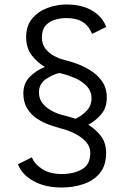

<svg xmlns="http://www.w3.org/2000/svg" viewBox="-20 -726 590 855"><path d="M254.5 109Q180.5 109 128.8 80Q77 51 60 5.5L122 -25.5Q134 5 168.2 27Q202.5 49 255.5 49Q307 49 344.5 28.2Q382 7.5 382 -45Q382 -74 361.5 -95.8Q341 -117.5 311.5 -132Q282 -146.5 255 -153Q230 -159.5 200.8 -169.8Q171.5 -180 144.8 -197.8Q118 -215.5 101 -243Q84 -270.5 84 -310.5Q84 -355 112.5 -383.8Q141 -412.5 179.5 -428Q147 -447 121.8 -479.2Q96.5 -511.5 96.5 -561Q96.5 -611.5 123.5 -643.5Q150.5 -675.5 191.8 -690.8Q233 -706 275.5 -706Q344 -706 390 -679Q436 -652 453 -606L390 -575Q376 -610.5 348.5 -628Q321 -645.5 275.5 -645.5Q249 -645.5 224 -638Q199 -630.5 182.8 -611.8Q166.5 -593 166.5 -559.5Q166.5 -530 182.2 -509.5Q198 -489 221 -476.8Q244 -464.5 265.5 -459.5Q285 -455 316.5 -444.2Q348 -433.5 380 -414.2Q412 -395 433.8 -365Q455.5 -335 455.5 -291.5Q455.5 -244.5 429.2 -215.2Q403 -186 373 -170.5Q405 -151.5 428.8 -121Q452.5 -90.5 452.5 -45Q452.5 12 424 45.8Q395.5 79.5 350.2 94.2Q305 109 254.5 109ZM267 -211.5Q276.5 -209 289.2 -205.5Q302 -202 316.5 -197Q345 -210.5 366.2 -233.2Q387.5 -256 387.5 -288Q387.5 -320.5 366 -342.8Q344.5 -365 314 -378.2Q283.5 -391.5 256.5 -398Q250.5 -399 244 -401Q211.5 -393 182.5 -372.2Q153.5 -351.5 153.5 -314.5Q153.5 -284.5 171.2 -263.8Q189 -243 215 -230Q241 -217 267 -211.5Z"/></svg>

Font: Trispace SemiCondensed Light
Style: Regular
Weight: 300
Width: 4
Designer: Tyler Finck
Foundry: Etcetera Type Company
Version: Version 1.210; ttfautohint (v1.8.3)